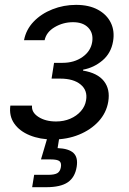

<svg xmlns="http://www.w3.org/2000/svg" viewBox="-20 -572 534 796"><path d="M199.7 6.3Q146 6.3 103.5 -11Q61 -28.3 39.1 -59.8Q17.1 -91.3 22.9 -134.3H112.8Q109.9 -106.4 139.2 -87.4Q168.5 -68.4 212.4 -68.4Q244.6 -68.4 271.2 -79.8Q297.9 -91.3 315.4 -111.3Q333 -131.3 336.9 -156.7Q343.8 -197.3 314.2 -221.7Q284.7 -246.1 229.5 -246.1H193.8L204.1 -311.5H239.7Q287.6 -311.5 322 -335.7Q356.4 -359.9 362.3 -398.4Q367.7 -434.6 345.9 -457.3Q324.2 -480 282.7 -480Q241.7 -480 206.8 -459.5Q171.9 -439 165 -405.3H79.6Q87.9 -449.2 119.4 -482.2Q150.9 -515.1 197.3 -533.4Q243.7 -551.8 295.4 -551.8Q349.1 -551.8 386 -531.7Q422.9 -511.7 439.5 -477.5Q456.1 -443.4 448.7 -400.4Q440.4 -351.6 405 -321.5Q369.6 -291.5 324.7 -283.2L324.2 -279.3Q384.3 -269.5 410.9 -235.6Q437.5 -201.7 428.7 -149.9Q420.9 -104 388.7 -68.8Q356.4 -33.7 307.4 -13.7Q258.3 6.3 199.7 6.3ZM113.3 204.1 121.6 152.8H179.2Q206.1 152.8 217.8 145.8Q229.5 138.7 232.4 121.1Q235.4 103.5 226.6 96.2Q217.8 88.9 189.9 88.9H149.9L183.1 -23.4H229.5L225.6 0L218.8 42Q265.1 43.9 284.7 62.3Q304.2 80.6 297.9 119.6Q291 163.1 261.2 183.6Q231.4 204.1 171.4 204.1Z"/></svg>

Font: Inter Variable
Style: Italic
Weight: 400
Italic angle: -9.39999°
Designer: Rasmus Andersson
Foundry: rsms
Version: Version 4.001;git-9221beed3